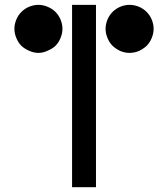

<svg xmlns="http://www.w3.org/2000/svg" viewBox="-20 -780 699 800"><path d="M280.3 -759.8Q280.3 -599.6 280.3 -500Q280.3 -400.4 280.3 0Q313.5 0 379.9 0Q379.9 -190.4 379.9 -759.8Q355.5 -759.8 280.3 -759.8ZM210.9 -588.9Q197.3 -576.2 177.7 -568.4Q159.2 -559.6 139.6 -559.6Q121.1 -559.6 101.6 -568.4Q83 -576.2 69.3 -588.9Q55.7 -602.5 47.9 -622.1Q40 -640.6 40 -660.2Q40 -678.7 47.9 -698.2Q55.7 -716.8 69.3 -730.5Q83 -744.1 101.6 -752Q121.1 -759.8 139.6 -759.8Q159.2 -759.8 177.7 -752Q197.3 -744.1 210.9 -730.5Q224.6 -716.8 232.4 -698.2Q240.2 -678.7 240.2 -660.2Q240.2 -640.6 232.4 -622.1Q224.6 -602.5 210.9 -588.9ZM590.8 -588.9Q577.1 -576.2 558.6 -567.4Q539.1 -559.6 519.5 -559.6Q501 -559.6 481.4 -567.4Q462.9 -576.2 449.2 -588.9Q435.5 -602.5 427.7 -622.1Q419.9 -640.6 419.9 -660.2Q419.9 -678.7 427.7 -698.2Q435.5 -716.8 449.2 -730.5Q462.9 -744.1 481.4 -752Q501 -759.8 519.5 -759.8Q539.1 -759.8 558.6 -752Q577.1 -744.1 590.8 -730.5Q604.5 -716.8 612.3 -698.2Q620.1 -678.7 620.1 -660.2Q620.1 -640.6 612.3 -622.1Q604.5 -602.5 590.8 -588.9Z"/></svg>

Font: Alibu-Mazigh Belqasem 1
Style: Bold
Weight: 400
Designer: Mazigh Mubarik Belqasem
Version: Version 1.0